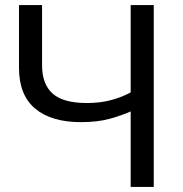

<svg xmlns="http://www.w3.org/2000/svg" viewBox="-20 -733 716 753"><path d="M492.5 0V-296Q459.5 -281 411.5 -267.5Q363.5 -254 297 -254Q181.5 -254 118 -307Q54.5 -360 54.5 -467V-713H145V-476Q145 -403.5 186.2 -366.2Q227.5 -329 320.5 -329Q374.5 -329 417 -340.8Q459.5 -352.5 492.5 -370.5V-713H583V0Z"/></svg>

Font: Commissioner
Style: Regular
Weight: 400
Designer: Kostas Bartsokas
Foundry: Kostas Bartsokas
Version: Version 1.000; ttfautohint (v1.8.3)